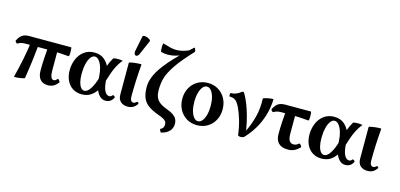

<svg xmlns="http://www.w3.org/2000/svg" viewBox="-81 -1235 3985 1915"><g transform="rotate(15 1911.0 -277.5)"><path d="M-4.4 -337.4Q14.2 -376 40.8 -395.5Q67.4 -415 113.8 -415H545.9Q550.3 -415 552 -391.8Q553.7 -368.7 552 -345.5Q550.3 -322.3 545.9 -322.3Q481.9 -327.1 440.2 -329.6Q398.4 -332 356 -332H94.2Q69.8 -332 51 -326.4Q32.2 -320.8 20.5 -312.5Q16.6 -309.6 9.8 -314.2Q2.9 -318.8 -1.7 -325.9Q-6.3 -333 -4.4 -337.4ZM147.5 -372.6 229 -372.1Q222.2 -297.9 209 -192.9Q195.8 -87.9 181.2 0Q180.7 4.4 152.8 9.8Q125 15.1 97.9 17.1Q70.8 19 71.8 14.6Q95.2 -72.3 117.7 -183.8Q140.1 -295.4 147.5 -372.6ZM311.5 -113.8Q311.5 -174.8 315.2 -236.1Q318.8 -297.4 326.2 -388.2H424.3V-146Q424.3 -98.6 434.1 -75.9Q443.8 -53.2 463.9 -53.2Q472.7 -53.2 480.7 -58.3Q488.8 -63.5 498.5 -75.7Q501.5 -79.6 508.8 -72.8Q516.1 -65.9 521.2 -56.6Q526.4 -47.4 523.4 -43.9Q499.5 -14.6 475.1 -1.7Q450.7 11.2 419.4 11.2Q366.7 11.2 339.1 -20.8Q311.5 -52.7 311.5 -113.8Z M591.3 -190.9Q591.3 -252 613.8 -305.4Q636.2 -358.9 680.4 -391.8Q724.6 -424.8 786.1 -424.8Q849.6 -424.8 889.4 -391.1Q929.2 -357.4 946.8 -309.1Q964.4 -260.7 966.3 -212.4Q969.2 -124.5 988.8 -83.3Q1008.3 -42 1039.6 -42Q1047.9 -42 1055.9 -46.6Q1064 -51.3 1069.3 -59.1Q1072.3 -63.5 1079.3 -61Q1086.4 -58.6 1091.8 -52.7Q1097.2 -46.9 1095.7 -43Q1084 -16.1 1062.7 -2.4Q1041.5 11.2 1013.2 11.2Q978.5 11.2 951.9 -15.4Q925.3 -42 909.7 -92Q894 -142.1 891.6 -210.4Q889.6 -254.4 877.4 -295.2Q865.2 -335.9 845 -361.6Q824.7 -387.2 800.3 -387.2Q776.4 -387.2 757.1 -361.3Q737.8 -335.4 726.8 -289.6Q715.8 -243.7 715.8 -186Q715.8 -135.7 725.1 -100.3Q734.4 -64.9 750 -47.4Q765.6 -29.8 784.7 -29.8Q815.9 -29.8 845.2 -74.5Q874.5 -119.1 896.5 -193.4Q922.9 -283.7 938.7 -327.9Q954.6 -372.1 980 -415.5Q982.9 -419.9 1008.3 -421.9Q1033.7 -423.8 1056.6 -421.9Q1079.6 -419.9 1075.7 -415.5Q1043.5 -376 1019.3 -325.7Q995.1 -275.4 968.3 -185.5Q952.1 -131.8 928.7 -89.1Q905.3 -46.4 865.5 -17.6Q825.7 11.2 768.1 11.2Q714.4 11.2 674.3 -14.4Q634.3 -40 612.8 -85.9Q591.3 -131.8 591.3 -190.9Z M1142.1 -89.4V-415Q1142.1 -419.4 1173.8 -424.8Q1205.6 -430.2 1237.3 -432.1Q1269 -434.1 1268.6 -429.7Q1253.9 -256.3 1253.9 -97.2Q1253.9 -70.3 1262.9 -56.2Q1272 -42 1289.1 -42Q1296.9 -42 1304.4 -45.9Q1312 -49.8 1321.8 -59.1Q1324.2 -61.5 1329.6 -58.8Q1335 -56.2 1338.4 -51Q1341.8 -45.9 1339.8 -43Q1321.8 -15.1 1298.3 -2Q1274.9 11.2 1241.7 11.2Q1197.8 11.2 1169.9 -13.7Q1142.1 -38.6 1142.1 -89.4ZM1173.8 -546.9 1205.1 -701.7Q1207.5 -714.8 1230.5 -712.6Q1253.4 -710.4 1273.2 -698.5Q1293 -686.5 1288.1 -674.8L1225.1 -530.3Q1214.8 -506.8 1200.7 -502.4Q1186.5 -498 1178 -511.2Q1169.4 -524.4 1173.8 -546.9Z M1618.7 138.7Q1633.8 134.8 1642.3 120.8Q1650.9 106.9 1650.9 87.4Q1650.9 69.3 1642.8 57.1Q1634.8 44.9 1615.5 33.9Q1596.2 22.9 1559.1 9.8Q1488.8 -15.6 1449.5 -45.9Q1410.2 -76.2 1393.3 -120.1Q1376.5 -164.1 1376.5 -231.4Q1376.5 -289.1 1407.5 -356.2Q1438.5 -423.3 1517.3 -515.4Q1596.2 -607.4 1734.9 -729.5Q1738.3 -732.4 1743.2 -723.6Q1748 -714.8 1750.5 -703.6Q1752.9 -692.4 1750 -689Q1640.1 -572.8 1585.9 -491.9Q1531.7 -411.1 1515.9 -354.5Q1500 -297.9 1500 -231.4Q1500 -185.5 1512.5 -155.5Q1524.9 -125.5 1553.5 -104Q1582 -82.5 1633.3 -64Q1672.4 -49.8 1696.8 -32.7Q1721.2 -15.6 1732.7 6.1Q1744.1 27.8 1744.1 56.2Q1744.1 85.4 1731.7 108.6Q1719.2 131.8 1694.8 148.7Q1670.4 165.5 1634.8 174.8Q1630.4 175.8 1624.5 167.2Q1618.7 158.7 1616.5 149.2Q1614.3 139.6 1618.7 138.7ZM1426.8 -602.5Q1422.4 -603.5 1420.7 -626.2Q1418.9 -648.9 1420.7 -670.4Q1422.4 -691.9 1426.8 -690.4Q1476.1 -674.8 1506.1 -667.7Q1536.1 -660.6 1566.4 -660.6Q1596.7 -660.6 1629.6 -668.7Q1662.6 -676.8 1704.1 -695.3L1710.4 -675.8Q1660.6 -633.3 1604.5 -613.3Q1548.3 -593.3 1495.1 -593.3Q1458.5 -593.3 1426.8 -602.5Z M1750 -207Q1750 -269 1776.9 -318.8Q1803.8 -368.7 1851.2 -396.7Q1898.7 -424.8 1958.3 -424.8Q2017.9 -424.8 2065.3 -396.7Q2112.8 -368.7 2139.6 -318.8Q2166.5 -269 2166.5 -207Q2166.5 -144.5 2139.6 -94.7Q2112.8 -44.9 2065.4 -16.8Q2018 11.2 1958.4 11.2Q1898.9 11.2 1851.4 -16.8Q1803.9 -44.9 1776.9 -94.7Q1750 -144.5 1750 -207ZM2042.5 -208.6Q2042.5 -259.8 2031.5 -300.5Q2020.5 -341.2 2001.2 -364.2Q1981.9 -387.2 1958 -387.2Q1934.1 -387.2 1914.8 -364.2Q1895.6 -341.1 1884.5 -300.4Q1873.5 -259.6 1873.5 -208.4Q1873.5 -157.2 1884.5 -116.5Q1895.6 -75.8 1914.8 -52.8Q1934.1 -29.8 1958 -29.8Q1981.9 -29.8 2001.2 -52.8Q2020.5 -75.9 2031.5 -116.6Q2042.5 -157.3 2042.5 -208.6Z M2381.8 0Q2371.1 -83 2350.6 -152.1Q2330.1 -221.2 2305.7 -271.5Q2291.5 -299.8 2278.1 -316.7Q2264.6 -333.5 2246.8 -341.6Q2229 -349.6 2202.6 -349.6Q2198.2 -349.6 2196.8 -358.6Q2195.3 -367.7 2197 -376.7Q2198.7 -385.7 2202.6 -385.7Q2230.5 -385.7 2255.4 -395.5Q2280.3 -405.3 2301.8 -422.4L2304.2 -424.3Q2309.6 -428.2 2313.5 -429.7Q2317.4 -431.2 2322.3 -431.2Q2323.7 -431.2 2330.3 -421.9Q2336.9 -412.6 2345.2 -396.5Q2361.8 -365.7 2380.1 -319.1Q2398.4 -272.5 2416.5 -207Q2434.6 -141.6 2447.3 -63.5Q2485.4 -142.6 2507.3 -227.5Q2529.3 -312.5 2525.4 -415.5Q2525.4 -419.9 2551.8 -426.8Q2578.1 -433.6 2604.2 -436.8Q2630.4 -439.9 2630.4 -435.5Q2627.4 -346.2 2602.8 -266.1Q2578.1 -186 2538.1 -120.1Q2498 -54.2 2446.3 0Q2440.9 5.4 2431.2 8.3Q2421.4 11.2 2410.2 11.2Q2398.4 11.2 2390.4 8.3Q2382.3 5.4 2381.8 0Z M2768.1 -113.8Q2768.1 -174.8 2771.7 -236.1Q2775.4 -297.4 2782.7 -388.2H2880.9V-146Q2880.9 -98.6 2895.3 -75.9Q2909.7 -53.2 2939.5 -53.2Q2952.6 -53.2 2964.6 -58.3Q2976.6 -63.5 2991.2 -75.7Q2995.6 -79.1 3003.4 -72.8Q3011.2 -66.4 3016.4 -56.9Q3021.5 -47.4 3018.1 -43.9Q2989.7 -14.6 2961.2 -1.7Q2932.6 11.2 2895.5 11.2Q2833.5 11.2 2800.8 -20.8Q2768.1 -52.7 2768.1 -113.8ZM2637.7 -337.4Q2656.2 -376 2682.9 -395.5Q2709.5 -415 2755.9 -415H3022Q3026.4 -415 3028.1 -391.8Q3029.8 -368.7 3028.1 -345.5Q3026.4 -322.3 3022 -322.3Q2958 -327.1 2916.3 -329.6Q2874.5 -332 2832 -332H2736.3Q2711.9 -332 2693.1 -326.4Q2674.3 -320.8 2662.6 -312.5Q2658.7 -309.6 2651.9 -314.2Q2645 -318.8 2640.4 -325.9Q2635.7 -333 2637.7 -337.4Z M3067.4 -190.9Q3067.4 -252 3089.8 -305.4Q3112.3 -358.9 3156.5 -391.8Q3200.7 -424.8 3262.2 -424.8Q3325.7 -424.8 3365.5 -391.1Q3405.3 -357.4 3422.9 -309.1Q3440.4 -260.7 3442.4 -212.4Q3445.3 -124.5 3464.8 -83.3Q3484.4 -42 3515.6 -42Q3523.9 -42 3532 -46.6Q3540 -51.3 3545.4 -59.1Q3548.3 -63.5 3555.4 -61Q3562.5 -58.6 3567.9 -52.7Q3573.2 -46.9 3571.8 -43Q3560.1 -16.1 3538.8 -2.4Q3517.6 11.2 3489.3 11.2Q3454.6 11.2 3428 -15.4Q3401.4 -42 3385.7 -92Q3370.1 -142.1 3367.7 -210.4Q3365.7 -254.4 3353.5 -295.2Q3341.3 -335.9 3321 -361.6Q3300.8 -387.2 3276.4 -387.2Q3252.4 -387.2 3233.2 -361.3Q3213.9 -335.4 3202.9 -289.6Q3191.9 -243.7 3191.9 -186Q3191.9 -135.7 3201.2 -100.3Q3210.4 -64.9 3226.1 -47.4Q3241.7 -29.8 3260.7 -29.8Q3292 -29.8 3321.3 -74.5Q3350.6 -119.1 3372.6 -193.4Q3398.9 -283.7 3414.8 -327.9Q3430.7 -372.1 3456.1 -415.5Q3459 -419.9 3484.4 -421.9Q3509.8 -423.8 3532.7 -421.9Q3555.7 -419.9 3551.8 -415.5Q3519.5 -376 3495.4 -325.7Q3471.2 -275.4 3444.3 -185.5Q3428.2 -131.8 3404.8 -89.1Q3381.3 -46.4 3341.6 -17.6Q3301.8 11.2 3244.1 11.2Q3190.4 11.2 3150.4 -14.4Q3110.4 -40 3088.9 -85.9Q3067.4 -131.8 3067.4 -190.9Z M3618.2 -89.4V-415Q3618.2 -419.4 3649.9 -424.8Q3681.6 -430.2 3713.4 -432.1Q3745.1 -434.1 3744.6 -429.7Q3730 -256.3 3730 -97.2Q3730 -70.3 3739 -56.2Q3748 -42 3765.1 -42Q3772.9 -42 3780.5 -45.9Q3788.1 -49.8 3797.9 -59.1Q3800.3 -61.5 3805.7 -58.8Q3811 -56.2 3814.5 -51Q3817.9 -45.9 3815.9 -43Q3797.9 -15.1 3774.4 -2Q3751 11.2 3717.8 11.2Q3673.8 11.2 3646 -13.7Q3618.2 -38.6 3618.2 -89.4Z"/></g></svg>

Font: Junicode Two Beta VF
Style: Regular
Weight: 400
Designer: Peter S. Baker
Foundry: Briery Creek Software
Version: Version 1.031 beta; ttfautohint (v1.8.1.43-b0c9)